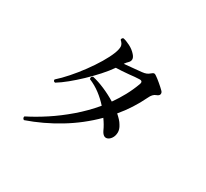

<svg xmlns="http://www.w3.org/2000/svg" viewBox="-151 -971 1303 1216"><g transform="rotate(30 500.0 -363.0)"><path d="M144 19Q137 16 134.5 9.5Q132 3 135 -3Q199 -35 267 -79.5Q335 -124 401.5 -181Q468 -238 525 -306Q495 -340 457.5 -368.5Q420 -397 376 -415Q371 -433 386 -438Q427 -429 475 -408.5Q523 -388 567 -361Q597 -403 622 -449Q647 -495 665 -544Q676 -572 648 -571Q633 -571 614.5 -569Q596 -567 576 -565Q551 -563 526 -561Q501 -559 482 -559Q457 -523 421.5 -483.5Q386 -444 346 -406Q306 -368 267.5 -336.5Q229 -305 196 -285Q181 -287 183 -301Q217 -331 254 -373Q291 -415 326 -462.5Q361 -510 388.5 -556Q416 -602 431 -640Q443 -672 442 -691Q441 -710 420 -728Q419 -734 422.5 -739Q426 -744 431 -745Q452 -741 481.5 -726Q511 -711 531 -688Q546 -671 546 -657Q546 -643 535 -632Q528 -625 523 -619.5Q518 -614 513 -606Q546 -609 582 -612.5Q618 -616 639 -618Q658 -620 670 -625Q682 -630 692 -639Q703 -649 710.5 -649.5Q718 -650 728 -642Q743 -632 766 -612.5Q789 -593 803 -579Q814 -569 812 -556.5Q810 -544 790 -537Q767 -529 752 -496Q704 -396 634 -313Q649 -300 661.5 -286.5Q674 -273 682 -259Q699 -233 698 -208.5Q697 -184 685.5 -167Q674 -150 659 -145Q632 -136 613 -175Q598 -209 572 -245Q482 -155 372 -88.5Q262 -22 144 19Z"/></g></svg>

Font: Zen Old Mincho SemiBold
Style: Regular
Weight: 600
Version: Version 1.500